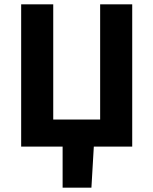

<svg xmlns="http://www.w3.org/2000/svg" viewBox="-20 -672 703 880"><path d="M77 0V-652H224V-124H439V-652H586V0H410L399 188H267V0Z"/></svg>

Font: Toshiba Sans
Style: Bold
Weight: 700
Designer: Paul D. Hunt
Foundry: Toshiba Corporation
Version: Version 2.020;PS 2.0;hotconv 1.0.86;makeotf.lib2.5.63406